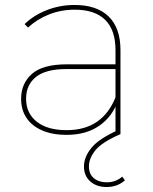

<svg xmlns="http://www.w3.org/2000/svg" viewBox="-20 -540 614 773"><path d="M445 -123V-140V-338Q445 -419 403.5 -460Q362 -501 281 -501Q225 -501 176.5 -481.5Q128 -462 93 -429L79 -443Q116 -479 169 -499.5Q222 -520 280 -520Q370 -520 417.5 -473.5Q465 -427 465 -339V0H445ZM65 -142Q65 -204 108.5 -242.5Q152 -281 249 -281H456V-262H248Q164 -262 124.5 -230Q85 -198 85 -143Q85 -84 128 -50Q171 -16 248 -16Q321 -16 370 -49.5Q419 -83 445 -148L455 -135Q433 -71 380 -34Q327 3 248 3Q191 3 149.5 -15Q108 -33 86.5 -65.5Q65 -98 65 -142ZM318 130Q318 93 347.5 56Q377 19 455 -16L465 0Q391 32 364.5 64.5Q338 97 338 130Q338 161 358 177.5Q378 194 410 194Q428 194 444 188Q460 182 472 171L483 186Q467 200 448.5 206.5Q430 213 409 213Q369 213 343.5 190.5Q318 168 318 130Z"/></svg>

Font: iiserrat Thin
Style: Regular
Weight: 100
Designer: Akira Ohta
Foundry: Akira Ohta
Version: Version 1.200;Glyphs 3.3.1 (3343)